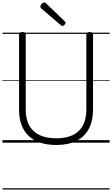

<svg xmlns="http://www.w3.org/2000/svg" viewBox="-20 -1153 906 1552"><path d="M435 19Q362 19 306 0.5Q250 -18 211.5 -54.5Q173 -91 153.5 -144.5Q134 -198 134 -268V-875Q134 -885 140.5 -889.5Q147 -894 161 -894Q176 -894 182 -889.5Q188 -885 188 -875V-266Q188 -190 216.5 -138.5Q245 -87 300 -61Q355 -35 435 -35Q514 -35 568 -61Q622 -87 650 -138.5Q678 -190 678 -266V-875Q678 -885 684.5 -889.5Q691 -894 705 -894Q732 -894 732 -875V-268Q732 -175 697.5 -111Q663 -47 597.5 -14Q532 19 435 19ZM484 -943Q481 -943 478 -945Q475 -947 471 -950L313 -1085Q309 -1090 307.5 -1093Q306 -1096 306 -1100Q306 -1107 311.5 -1114.5Q317 -1122 324.5 -1127.5Q332 -1133 339 -1133Q344 -1133 347 -1130.5Q350 -1128 354 -1124L504 -980Q508 -977 509 -973.5Q510 -970 510 -968Q510 -961 501 -952Q492 -943 484 -943ZM0 369H866V379H0ZM0 -20H866V0H0ZM0 -505H866V-500H0ZM0 -889H866V-879H0Z"/></svg>

Font: Playwrite HR Lijeva Guides
Style: Regular
Weight: 400
Designer: Veronika Burian, José Scaglione
Foundry: TypeTogether
Version: Version 1.003